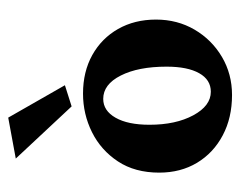

<svg xmlns="http://www.w3.org/2000/svg" viewBox="-78 -492 576 460"><g transform="rotate(-90 210.0 -262.0)"><path d="M212.4 5.9Q157.7 5.9 115.7 -16.4Q73.7 -38.6 50 -77.9Q26.4 -117.2 26.4 -168.5Q26.4 -226.6 53.2 -267.3Q80.1 -308.1 123.3 -329.6Q166.5 -351.1 215.8 -351.1Q268.1 -351.1 308.1 -328.9Q348.1 -306.6 370.6 -267.1Q393.1 -227.5 393.1 -176.3Q393.1 -125 368.9 -83.7Q344.7 -42.5 303.7 -18.3Q262.7 5.9 212.4 5.9ZM220.2 -44.9Q249 -44.9 264.6 -72.8Q280.3 -100.6 280.3 -150.9Q280.3 -218.8 259 -260.7Q237.8 -302.7 203.1 -302.7Q174.8 -302.7 158 -273.2Q141.1 -243.7 141.1 -191.9Q141.1 -128.9 163.8 -86.9Q186.5 -44.9 220.2 -44.9ZM185.1 -378.4 60.1 -512.2 158.2 -530.3 235.8 -394.5Z"/></g></svg>

Font: Lateef
Style: Bold
Weight: 700
Designer: SIL International
Foundry: SIL International
Version: Version 4.200